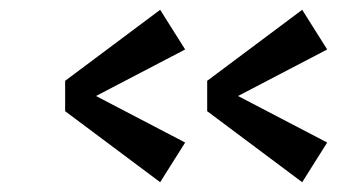

<svg xmlns="http://www.w3.org/2000/svg" viewBox="-20 -510 705 392"><path d="M358 -409 307 -490 113 -345V-283L307 -138L358 -219L176 -314ZM648 -409 597 -490 403 -345V-283L597 -138L648 -219L466 -314Z"/></svg>

Font: Space Cowgirl Black
Style: Regular
Weight: 900
Designer: Valery Marier
Foundry: Valery Marier
Version: Version 1.000;hotconv 1.0.109;makeotfexe 2.5.65596